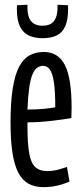

<svg xmlns="http://www.w3.org/2000/svg" viewBox="-20 -760 334 790"><path d="M158.3 10Q122.7 10 97 -4.4Q71.2 -18.9 55 -50.1Q38.8 -81.3 31.1 -132.3Q23.4 -183.2 23.4 -255.6Q23.4 -340.5 32.5 -396.7Q41.5 -452.9 58.9 -485.8Q76.3 -518.7 102 -532.5Q127.7 -546.2 160.4 -546.2Q218.5 -546.2 246.5 -493.3Q274.6 -440.4 274.6 -316.9Q274.6 -311.1 274.1 -295.8Q273.6 -280.4 273.6 -274.1Q258.7 -271.5 238.5 -268.7Q218.3 -265.9 194.7 -263.1Q171.1 -260.2 145.1 -258.4Q119.1 -256.6 93 -256.6Q93 -252.2 93 -247.8Q93 -243.3 93 -239Q93 -169 100.3 -128.8Q107.5 -88.6 125.5 -72.3Q143.4 -56.1 174.2 -56.1Q186.7 -56.1 199.5 -57.9Q212.3 -59.7 226.4 -63.9Q240.6 -68 255.5 -73L266 -12.8Q248.1 -5.3 230.4 -0.1Q212.8 5.1 195.1 7.6Q177.4 10 158.3 10ZM93 -309.3Q108.8 -309.3 126.4 -310Q144 -310.7 159.8 -312.1Q175.5 -313.5 188.1 -315.4Q200.7 -317.2 207.4 -318.6Q207.4 -384.1 201.8 -421.1Q196.2 -458.2 185.3 -473.7Q174.4 -489.1 157.3 -489.1Q144.7 -489.1 133.6 -481.7Q122.5 -474.2 114.1 -455.1Q105.7 -435.9 100.5 -400.6Q95.4 -365.2 93 -309.3ZM154.8 -602.8Q123.2 -602.8 99.4 -613.5Q75.7 -624.1 62.6 -650Q49.5 -675.9 49.5 -721.9Q49.5 -726.2 49.5 -730.5Q49.5 -734.9 50.1 -738.5L92.9 -740.5Q92.9 -737.5 92.9 -734.9Q92.9 -732.4 92.9 -730.4Q92.9 -704.8 99.3 -687.9Q105.8 -671 119.9 -662.6Q133.9 -654.2 154.8 -654.2Q176.7 -654.2 190.2 -662.6Q203.8 -671 210.2 -687.9Q216.7 -704.8 216.7 -730.4Q216.7 -732.4 216.7 -734.9Q216.7 -737.5 216.7 -740.5L259.5 -738.5Q260.1 -734.9 260.1 -730.5Q260.1 -726.2 260.1 -721.9Q260.1 -679 248.6 -652.5Q237 -626 213.6 -614.4Q190.1 -602.8 154.8 -602.8Z"/></svg>

Font: Georama ExtraCondensed Thin
Style: Regular
Weight: 100
Width: 2
Designer: Jean-Baptiste Levee
Foundry: Production Type
Version: Version 1.001